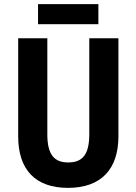

<svg xmlns="http://www.w3.org/2000/svg" viewBox="-20 -899 660 929"><path d="M456 -879H164V-782H456ZM553 -240V-714H412V-250C412 -152 380 -113 310 -113C243 -113 209 -150 209 -249V-714H68V-239C68 -77 152 10 309 10C470 10 553 -81 553 -240Z"/></svg>

Font: Noto Sans Arabic UI Cn
Style: Bold
Weight: 700
Width: 3
Designer: Monotype Design Team, Nadine Chahine and Nizar Qandah
Foundry: Monotype Imaging Inc.
Version: Version 2.010